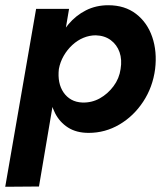

<svg xmlns="http://www.w3.org/2000/svg" viewBox="-27 -494 631 734"><path d="M122 219 237 -460H111L-7 220ZM566 -230Q574 -297 555 -352.5Q536 -408 493 -441Q450 -474 387 -474Q340 -474 301.5 -454.5Q263 -435 234.5 -401Q206 -367 187.5 -323Q169 -279 162 -230Q156 -184 161 -140Q166 -96 183.5 -61.5Q201 -27 233 -6.5Q265 14 312 14Q375 14 429.5 -18Q484 -50 520.5 -105.5Q557 -161 566 -230ZM434 -230Q429 -194 407 -164.5Q385 -135 354.5 -118Q324 -101 288 -102Q264 -103 246 -113Q228 -123 216 -140.5Q204 -158 199.5 -180.5Q195 -203 198 -230Q203 -257 216.5 -280.5Q230 -304 249.5 -322Q269 -340 292 -349.5Q315 -359 339 -359Q373 -358 396.5 -340.5Q420 -323 430 -294.5Q440 -266 434 -230Z"/></svg>

Font: Jost SemiBold
Style: Italic
Weight: 600
Italic angle: -5°
Version: Version 3.710